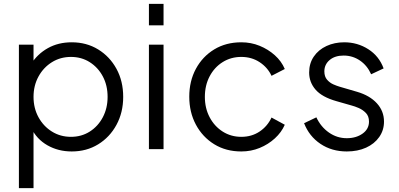

<svg xmlns="http://www.w3.org/2000/svg" viewBox="-20 -765 2045 985"><path d="M77 200V-536H152V-416L140 -437Q172 -488 225.5 -518Q279 -548 348 -548Q424 -548 483.5 -511.5Q543 -475 577.5 -412Q612 -349 612 -268Q612 -188 577.5 -124.5Q543 -61 483.5 -24.5Q424 12 348 12Q279 12 223.5 -19.5Q168 -51 140 -109L152 -120V200ZM532 -268Q532 -327 507.5 -373Q483 -419 440.5 -446Q398 -473 344 -473Q290 -473 246.5 -446Q203 -419 177.5 -372.5Q152 -326 152 -268Q152 -210 177.5 -163.5Q203 -117 246.5 -90Q290 -63 344 -63Q398 -63 440.5 -90Q483 -117 507.5 -163.5Q532 -210 532 -268Z M744 0V-536H819V0ZM744 -745H819V-635H744Z M951 -269Q951 -349 985 -412Q1019 -475 1079 -511.5Q1139 -548 1218 -548Q1268 -548 1312 -530Q1356 -512 1390 -481.5Q1424 -451 1441 -411L1373 -376Q1353 -419 1312 -446Q1271 -473 1218 -473Q1165 -473 1122.5 -446.5Q1080 -420 1055.5 -373.5Q1031 -327 1031 -268Q1031 -210 1055.5 -163.5Q1080 -117 1122.5 -90Q1165 -63 1218 -63Q1271 -63 1311.5 -90Q1352 -117 1373 -162L1441 -125Q1424 -86 1390 -55Q1356 -24 1312 -6Q1268 12 1218 12Q1139 12 1079 -25Q1019 -62 985 -125.5Q951 -189 951 -269Z M1540 -133 1603 -163Q1626 -114 1667.5 -85Q1709 -56 1759 -56Q1807 -56 1840 -79.5Q1873 -103 1873 -141Q1873 -169 1857 -185.5Q1841 -202 1820 -211Q1799 -220 1783 -224L1706 -246Q1632 -267 1599 -305Q1566 -343 1566 -393Q1566 -440 1590 -475Q1614 -510 1655 -529Q1696 -548 1746 -548Q1814 -548 1869.5 -512.5Q1925 -477 1948 -414L1884 -384Q1864 -429 1826.5 -454.5Q1789 -480 1743 -480Q1698 -480 1671 -457Q1644 -434 1644 -399Q1644 -372 1658 -356Q1672 -340 1690.5 -332Q1709 -324 1723 -320L1812 -294Q1877 -275 1913.5 -235Q1950 -195 1950 -141Q1950 -97 1925.5 -62Q1901 -27 1858 -7.5Q1815 12 1759 12Q1682 12 1624 -27Q1566 -66 1540 -133Z"/></svg>

Font: Kosmopol Plus Jakarta Sans
Style: Regular
Weight: 400
Designer: Gumpita Rahayu
Foundry: Tokotype
Version: Version 2.006